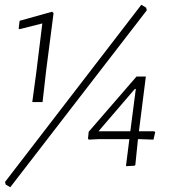

<svg xmlns="http://www.w3.org/2000/svg" viewBox="-20 -693 717 803"><path d="M571 -673 591 -661 594 -650 23 90 4 79 1 68ZM198 -644 204 -638 173 -398 158 -266H115L132 -392L157 -595L62 -571L58 -573L62 -606ZM590 -373 561 -144H625L629 -140L622 -109L564 -111H557L546 -3L543 0L509 2L507 0L521 -111H391L351 -109L348 -114L351 -142L551 -373ZM392 -144H525L548 -321H544Z"/></svg>

Font: Alegreya Sans SC Light
Style: Italic
Weight: 300
Italic angle: -7°
Designer: Juan Pablo del Peral
Foundry: Huerta Tipografica
Version: Version 2.007